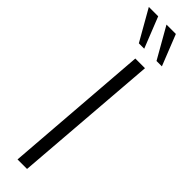

<svg xmlns="http://www.w3.org/2000/svg" viewBox="-319 -904 884 884"><g transform="rotate(45 123.0 -462.0)"><path d="M74 0 129 -712H192L136 0ZM206 -773 120 -924H181L241 -773ZM91 -773 5 -924H66L126 -773Z"/></g></svg>

Font: Muli Light
Style: Italic
Weight: 300
Italic angle: -4.541°
Designer: Vernon Adams
Foundry: Vernon Adams
Version: Version 2.100; ttfautohint (v1.8.1.43-b0c9)